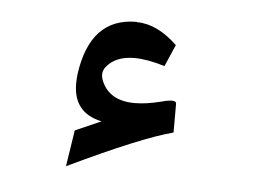

<svg xmlns="http://www.w3.org/2000/svg" viewBox="-33 -1184 457 347"><g transform="rotate(5 196.0 -1010.5)"><path d="M97.7 -874.5 107.9 -940.4Q131.3 -950.7 154.8 -960.9Q103 -971.7 103 -1024.9Q103 -1032.7 104 -1042Q118.2 -1145.5 201.7 -1145.5Q202.6 -1145.5 203.1 -1145Q239.7 -1145 276.4 -1109.9L259.3 -1070.3Q227.5 -1080.1 204.1 -1080.1Q169.4 -1080.1 152.8 -1058.6Q145 -1047.9 150.9 -1033.7Q165.5 -999 211.4 -999Q232.4 -999 259.3 -1005.9Q286.1 -1013.2 286.1 -1004.4V-952.1Q229.5 -937.5 97.7 -874.5Z"/></g></svg>

Font: Sahel WOL
Style: WOL
Weight: 400
Foundry: Saber Rastikerdar (saber.rastikerdar@gmail.com)
Version: Version 1.0.0-alpha22